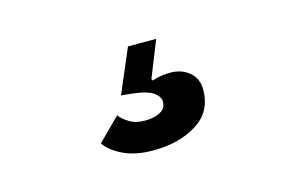

<svg xmlns="http://www.w3.org/2000/svg" viewBox="-46 -126 677 434"><g transform="rotate(-15 292.5 91.0)"><path d="M269 212Q228 212 199.5 198.5Q171 185 158 166L210 114Q216 123 231 132.5Q246 142 268 142Q289 142 303.5 134.5Q318 127 318 111Q318 99 304 89Q290 79 252 75L230 73L274 -30H340L306 55L308 59Q320 55 330.5 53.5Q341 52 351 52Q377 52 395 67Q413 82 413 108Q413 160 371 186Q329 212 269 212Z"/></g></svg>

Font: IBM Plex Sans Var
Style: Italic
Weight: 400
Italic angle: -11.31°
Designer: Mike Abbink, Paul van der Laan, Pieter van Rosmalen
Foundry: Bold Monday
Version: Version 1.001